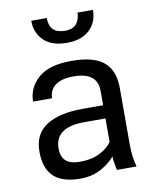

<svg xmlns="http://www.w3.org/2000/svg" viewBox="-86 -820 719 896"><g transform="rotate(-10 274.0 -372.0)"><path d="M270.5 -624.5Q199 -624.5 161.5 -661Q124 -697.5 124 -755H197.5Q197.5 -682 270.5 -681.5Q309.5 -681.5 326.2 -702.5Q343 -723.5 343 -755H416.5Q416.5 -697 378.5 -660.8Q340.5 -624.5 270.5 -624.5ZM223.5 10.5Q136.5 10.5 96 -28.8Q55.5 -68 55.5 -146.5Q55.5 -230 116.5 -269.2Q177.5 -308.5 288.5 -308.5H386V-375.5Q386 -420 358.5 -442.5Q331 -465 271.5 -465Q231.5 -465 206 -454Q180.5 -443 168.8 -424.2Q157 -405.5 157 -382H67Q67 -447 118 -492.5Q169 -538 276.5 -538Q381 -538 428.8 -497.8Q476.5 -457.5 476.5 -374.5V-106.5Q476.5 -48.5 490 0H397Q388.5 -38 387 -65Q359 -32.5 317.5 -11Q276 10.5 223.5 10.5ZM237 -67.5Q290 -67.5 329.2 -87.5Q368.5 -107.5 386 -135.5V-246H285.5Q146 -246 146 -145Q146 -67.5 232.5 -67.5Z"/></g></svg>

Font: Roberto Sans
Style: Regular
Weight: 400
Designer: Google (font) & Cristiano Sobral (main changes)
Version: Version 1.500; ttfautohint (v1.8.4.7-5d5b-dirty)